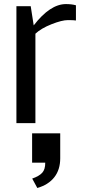

<svg xmlns="http://www.w3.org/2000/svg" viewBox="-20 -601 446 937"><path d="M60.1 0ZM136.7 192.9V49.8H273.9V171.4Q273.9 227.1 245.1 263.9Q216.3 300.8 162.1 316.4L137.2 270.5Q170.9 258.8 186 242.2Q201.2 225.6 200.7 192.9ZM301.8 -581.1Q329.6 -581.1 350.6 -575.2V-501Q340.8 -502.9 311.5 -502.9Q282.2 -502.9 231.2 -482.7Q180.2 -462.4 152.8 -436.5V0H60.1V-570.8H129.9L144.5 -477.1Q224.6 -581.1 301.8 -581.1Z"/></svg>

Font: Dhyana
Style: Regular
Weight: 400
Foundry: Vernon Adams
Version: Version 1.002; ttfautohint (v0.8.51-6076)